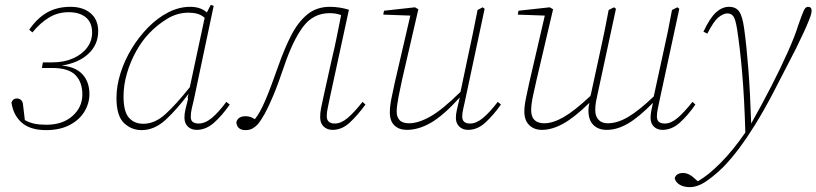

<svg xmlns="http://www.w3.org/2000/svg" viewBox="-20 -521 3351 788"><path d="M169 13Q105 13 70 -17Q35 -47 27 -100Q33 -117 49 -117Q59 -117 66.5 -110.5Q74 -104 75 -87L82 -28Q100 -18 120.5 -13.5Q141 -9 170 -9Q237 -9 277.5 -45Q318 -81 318 -133Q318 -184 289.5 -213Q261 -242 194 -242H152L156 -265H195Q243 -265 280 -281.5Q317 -298 337.5 -325.5Q358 -353 358 -387Q358 -429 332 -450Q306 -471 262 -471Q218 -471 182 -449.5Q146 -428 113 -388L100 -399Q132 -446 173 -469.5Q214 -493 269 -493Q321 -493 352 -466.5Q383 -440 383 -393Q383 -337 342 -299.5Q301 -262 233 -252Q290 -247 318.5 -216Q347 -185 347 -135Q347 -97 326.5 -63Q306 -29 266 -8Q226 13 169 13Z M487 -125Q487 -63 509 -38Q531 -13 568 -13Q616 -13 660 -53.5Q704 -94 759 -163L820 -448Q806 -460 790 -464.5Q774 -469 754 -469Q707 -469 665.5 -443.5Q624 -418 592 -384Q563 -354 539 -311Q515 -268 501 -220Q487 -172 487 -125ZM787 12Q765 12 751 -1.5Q737 -15 737 -38Q737 -55 741 -71.5Q745 -88 752 -116L750 -119L754 -136Q706 -72 660 -29.5Q614 13 561 13Q519 13 488.5 -16.5Q458 -46 458 -119Q458 -168 474.5 -220.5Q491 -273 520.5 -321.5Q550 -370 588.5 -409Q627 -448 671 -470.5Q715 -493 761 -493Q803 -493 829 -470L845 -501L857 -497L775 -109Q771 -93 767 -75.5Q763 -58 763 -41Q763 -26 772 -20Q781 -14 795 -14Q822 -14 849.5 -37Q877 -60 909 -103L923 -92Q891 -46 858 -17Q825 12 787 12Z M988 13Q953 13 950 -19Q956 -44 988 -44Q1000 -44 1009 -40.5Q1018 -37 1024 -33L1026 -32Q1046 -56 1068 -107Q1090 -158 1124 -255Q1148 -323 1175.5 -376.5Q1203 -430 1241 -461.5Q1279 -493 1334 -493Q1373 -493 1412 -481L1334 -121Q1330 -100 1325.5 -80Q1321 -60 1321 -45Q1321 -14 1354 -14Q1380 -14 1407 -37Q1434 -60 1468 -103L1480 -92Q1447 -47 1415 -17.5Q1383 12 1345 12Q1323 12 1308.5 -1.5Q1294 -15 1294 -40Q1294 -58 1297.5 -76Q1301 -94 1307 -121L1342 -279Q1353 -324 1362 -369Q1371 -414 1380 -459Q1359 -467 1333 -467Q1265 -467 1223 -410Q1181 -353 1146 -249Q1121 -175 1101.5 -128.5Q1082 -82 1067 -55Q1052 -28 1038 -11Q1029 -1 1017 6Q1005 13 988 13Z M1650 12Q1618 12 1599 -6Q1580 -24 1580 -59Q1580 -85 1586.5 -117Q1593 -149 1600 -181L1664 -457L1553 -461L1556 -477L1683 -491L1697 -483L1630 -193Q1623 -162 1615.5 -123Q1608 -84 1608 -63Q1608 -41 1620 -28Q1632 -15 1659 -15Q1697 -15 1746.5 -43Q1796 -71 1870 -144L1898 -277Q1909 -327 1919.5 -378Q1930 -429 1940 -480L1961 -491L1969 -485L1888 -105Q1885 -90 1881 -73.5Q1877 -57 1877 -43Q1877 -14 1909 -14Q1935 -14 1962.5 -37Q1990 -60 2023 -103L2036 -92Q2004 -47 1971.5 -17.5Q1939 12 1901 12Q1879 12 1865 -1.5Q1851 -15 1851 -37Q1851 -54 1855.5 -72Q1860 -90 1867 -121Q1800 -47 1749 -17.5Q1698 12 1650 12Z M2699 12Q2677 12 2663.5 -1.5Q2650 -15 2650 -37Q2650 -51 2653 -66.5Q2656 -82 2660 -99Q2602 -40 2557.5 -14Q2513 12 2470 12Q2436 12 2415.5 -8Q2395 -28 2395 -68Q2395 -83 2399 -99Q2339 -40 2292.5 -14Q2246 12 2204 12Q2172 12 2152 -7.5Q2132 -27 2132 -63Q2132 -86 2138.5 -117.5Q2145 -149 2152 -181L2216 -457L2105 -461L2108 -477L2236 -491L2250 -483L2182 -193Q2175 -162 2167.5 -127.5Q2160 -93 2160 -69Q2160 -15 2214 -15Q2249 -15 2293.5 -40.5Q2338 -66 2403 -127Q2404 -130 2404.5 -132.5Q2405 -135 2406 -138L2442 -304Q2452 -348 2461 -392.5Q2470 -437 2478 -480L2500 -491L2508 -485L2433 -137Q2429 -120 2426 -103.5Q2423 -87 2423 -69Q2423 -44 2436.5 -29.5Q2450 -15 2474 -15Q2514 -15 2558 -41Q2602 -67 2663 -125L2702 -304Q2712 -348 2721 -392Q2730 -436 2738 -480L2760 -491L2768 -485L2686 -105Q2683 -90 2679.5 -73.5Q2676 -57 2676 -43Q2676 -14 2708 -14Q2734 -14 2761 -37Q2788 -60 2822 -103L2834 -92Q2803 -47 2770 -17.5Q2737 12 2699 12Z M2811 247Q2786 247 2769.5 237Q2753 227 2749 211Q2755 189 2783 189Q2807 189 2829 210L2844 223Q2868 209 2890 191Q2912 173 2937 148Q2963 122 2988.5 90.5Q3014 59 3039 23Q3035 -117 3026 -221.5Q3017 -326 3005 -402Q2999 -440 2990.5 -453Q2982 -466 2965 -466Q2949 -466 2929 -450Q2909 -434 2883 -383L2867 -391Q2894 -448 2919 -470.5Q2944 -493 2972 -493Q3000 -493 3013.5 -474Q3027 -455 3034 -405Q3044 -333 3051.5 -236Q3059 -139 3063 -14Q3106 -90 3145 -166Q3184 -242 3213 -307Q3242 -372 3255 -414Q3272 -463 3279 -478Q3286 -493 3296 -493Q3311 -493 3311 -477Q3311 -472 3309 -463.5Q3307 -455 3301 -440Q3292 -417 3279.5 -390Q3267 -363 3247 -322Q3195 -220 3155 -143.5Q3115 -67 3079 -9Q3046 44 3016 84.5Q2986 125 2951 162Q2917 196 2880.5 221.5Q2844 247 2811 247Z"/></svg>

Font: Source Serif 4 SmText ExtraLight
Style: Italic
Weight: 200
Italic angle: -12°
Designer: Frank Grießhammer
Foundry: Adobe
Version: Version 4.005;hotconv 1.1.0;makeotfexe 2.6.0